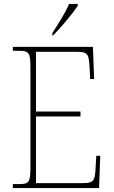

<svg xmlns="http://www.w3.org/2000/svg" viewBox="-20 -951 575 971"><path d="M245 -784V-771H248C288 -811 350 -886 373 -921V-931H329C311 -886 274 -830 245 -784ZM45 0H481L487 -163H467L463 -94C459 -37 454 -25 398 -25H162V-362H387V-387H162V-689H366C424 -689 429 -678 433 -613L436 -551H456L450 -714H45V-694H78C128 -694 134 -683 134 -606V-108C134 -31 128 -20 78 -20H45Z"/></svg>

Font: Noto Serif Devanagari SemiCondensed Thin
Style: Regular
Weight: 100
Width: 4
Designer: Universal Thirst, Indian Type Foundry and the Monotype Design Team
Foundry: Monotype Imaging Inc.
Version: Version 2.004